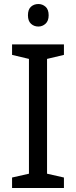

<svg xmlns="http://www.w3.org/2000/svg" viewBox="-20 -935 379 955"><path d="M298 0H40V-52L124 -71V-642L40 -662V-714H298V-662L214 -642V-71L298 -52ZM171 -915Q191 -915 206.5 -901.5Q222 -888 222 -859Q222 -831 206.5 -817Q191 -803 171 -803Q149 -803 134 -817Q119 -831 119 -859Q119 -888 134 -901.5Q149 -915 171 -915Z"/></svg>

Font: Noto Sans NKo
Style: Regular
Weight: 400
Designer: Monotype Design Team
Foundry: Monotype Imaging Inc.
Version: Version 2.003; ttfautohint (v1.8.4.7-5d5b)